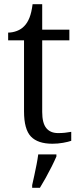

<svg xmlns="http://www.w3.org/2000/svg" viewBox="-20 -678 385 919"><path d="M231 10Q161 10 128 -24.5Q95 -59 95 -145V-485H19V-522Q40 -522 61 -530Q82 -538 96 -553Q111 -568 121 -593Q131 -618 136 -658H182V-536H312V-485H182V-142Q182 -89 201.5 -65Q221 -41 258 -41Q275 -41 290 -42.5Q305 -44 321 -47V-4Q307 1 282 5.5Q257 10 231 10ZM134 208Q139 186 144.5 160.5Q150 135 155 109.5Q160 84 163 61H250V71Q241 92 227.5 119Q214 146 199 173Q184 200 171 221H134Z"/></svg>

Font: Noto Serif Hentaigana EL
Style: Regular
Weight: 400
Designer: Kazuhiro Yamada
Foundry: nipponia
Version: Version 1.000